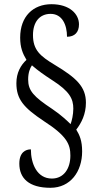

<svg xmlns="http://www.w3.org/2000/svg" viewBox="-20 -780 471 914"><path d="M220 114C316 114 371 36 371 -59C371 -110 359 -137 343 -163C368 -195 389 -237 389 -291C389 -367 344 -409 241 -471C171 -513 137 -542 137 -613C137 -676 169 -714 221 -714C276 -714 299 -662 299 -605C336 -605 356 -627 356 -664C356 -713 312 -760 225 -760C138 -760 76 -702 76 -601C76 -554 88 -525 106 -495C79 -470 58 -434 58 -384C58 -308 92 -268 188 -204C300 -132 315 -92 315 -39C315 22 284 70 227 70C156 70 127 -1 127 -69C102 -69 72 -55 72 -1C72 68 117 114 220 114ZM316 -189C302 -203 272 -232 229 -261C140 -320 114 -348 114 -402C114 -434 123 -456 132 -469C159 -445 192 -422 229 -398C312 -345 329 -309 329 -263C329 -234 322 -205 316 -189Z"/></svg>

Font: Noto Serif Georgian ExtraCondensed
Style: Regular
Weight: 400
Width: 2
Designer: Monotype Design Team, Akaki Razmadze
Foundry: Google LLC
Version: Version 2.003